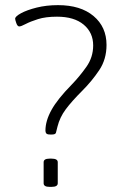

<svg xmlns="http://www.w3.org/2000/svg" viewBox="-20 -726 485 748"><path d="M175 -202Q164 -202 160.5 -206Q157 -210 157 -217Q157 -255 180.5 -297.5Q204 -340 259 -396Q290 -428 316.5 -465.5Q343 -503 343 -549Q343 -599 306 -630Q269 -661 202 -661Q158 -661 128 -651.5Q98 -642 80 -632.5Q62 -623 55 -623Q48 -623 43.5 -636Q39 -649 39 -653Q39 -662 62 -674.5Q85 -687 123 -696.5Q161 -706 206 -706Q294 -706 344.5 -663.5Q395 -621 395 -551Q395 -495 366.5 -452.5Q338 -410 301 -373Q259 -331 236 -300Q213 -269 204 -233Q200 -216 198 -209Q196 -202 183 -202ZM173 2Q150 2 150 -12V-94Q150 -108 173 -108H181Q205 -108 205 -94V-12Q205 2 181 2Z"/></svg>

Font: Asap ExtraLight
Style: Regular
Weight: 200
Designer: Pablo Cosgaya
Foundry: Omnibus-Type
Version: Version 3.001; ttfautohint (v1.8.4.7-5d5b)